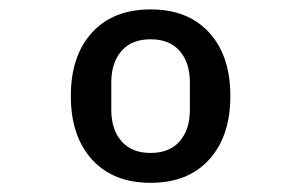

<svg xmlns="http://www.w3.org/2000/svg" viewBox="-20 -730 640 408"><path d="M300 -341.5Q220.5 -341.5 175.5 -391Q130.5 -440.5 130.5 -526Q130.5 -611.5 175.5 -660.8Q220.5 -710 300 -710Q379.5 -710 424.5 -660.8Q469.5 -611.5 469.5 -526Q469.5 -440.5 424.5 -391Q379.5 -341.5 300 -341.5ZM300 -405Q340.5 -405 362 -430Q383.5 -455 383.5 -496.5V-555Q383.5 -596.5 362 -621.5Q340.5 -646.5 300 -646.5Q259.5 -646.5 238 -621.5Q216.5 -596.5 216.5 -555V-496.5Q216.5 -455 238 -430Q259.5 -405 300 -405Z"/></svg>

Font: Lilex Medium
Style: Regular
Weight: 500
Designer: Mike Abbink, Paul van der Laan, Pieter van Rosmalen, Mikhael Khrustik
Foundry: Mikhael Khrustik
Version: Version 1.100